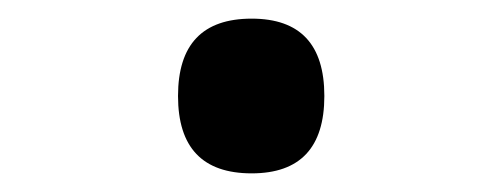

<svg xmlns="http://www.w3.org/2000/svg" viewBox="-20 -175 540 206"><path d="M328 -72Q328 -155 250 -155Q171 -155 171 -72Q171 11 250 11Q328 11 328 -72Z"/></svg>

Font: Noto Sans Mono UI Condensed ExtraBold
Style: Regular
Weight: 800
Width: 3
Designer: Monotype Design team
Foundry: Monotype Imaging Inc.
Version: 1.000